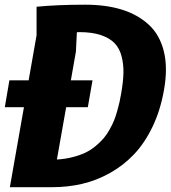

<svg xmlns="http://www.w3.org/2000/svg" viewBox="-38 -778 710 798"><path d="M1 -444 -18 -332.5H61.5L3 0H179Q243.5 0 303 -13.8Q362.5 -27.5 418.2 -58.5Q474 -89.5 518.2 -135.8Q562.5 -182 595.5 -250.2Q628.5 -318.5 643.5 -403.5Q660 -495.5 643 -564.5Q626 -633.5 580.2 -675.5Q534.5 -717.5 468.5 -738Q402.5 -758.5 316.5 -758.5Q201 -758.5 114 -750V-631.5L81 -444ZM292.5 -644.5Q345 -644.5 381.8 -632Q418.5 -619.5 438.8 -598Q459 -576.5 467.5 -543.2Q476 -510 475 -473.5Q474 -437 465.5 -389Q462 -369 458.8 -354Q455.5 -339 449.2 -316.8Q443 -294.5 436 -277.2Q429 -260 417.2 -239Q405.5 -218 391.8 -202.2Q378 -186.5 358.5 -170.2Q339 -154 316.2 -143.2Q293.5 -132.5 263.2 -124.8Q233 -117 198.5 -115L237 -332.5H327L346.5 -444H256.5L277.5 -563.5L281.5 -644Q285.5 -644.5 292.5 -644.5Z"/></svg>

Font: B612
Style: Regular
Weight: 700
Italic angle: -10°
Designer: Nicolas Chauveau, Thomas Paillot, Jonathan Favre-Lamarine, Jean-Luc Vinot
Foundry: AIRBUS
Version: Version 1.008